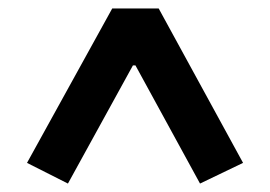

<svg xmlns="http://www.w3.org/2000/svg" viewBox="-20 -718 640 455"><path d="M454 -283 301 -563H295L141 -283L44 -332L246 -698H356L556 -332Z"/></svg>

Font: IBMPlexSans-SemiBold
Style: Regular
Weight: 600
Designer: Mike Abbink, Paul van der Laan, Pieter van Rosmalen
Foundry: Bold Monday
Version: Version 3.1